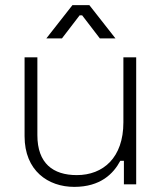

<svg xmlns="http://www.w3.org/2000/svg" viewBox="-20 -720 634 750"><path d="M370 -570H431L329 -700H263L161 -570H222L291 -660H301ZM512 0V-496H462V-242C462 -104 383 -36 280 -36C187 -36 126 -82 126 -192V-496H76V-188C76 -53 168 10 270 10C372 10 423 -41 450 -92H464V0Z"/></svg>

Font: Space Text Light
Style: Regular
Weight: 300
Designer: Florian Karsten (Space Text), Colophon Foundry (Space Mono)
Foundry: Florian Karsten
Version: Version 1.003;PS 001.003;hotconv 1.0.88;makeotf.lib2.5.64775